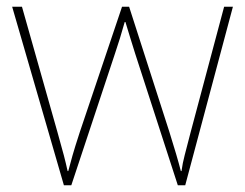

<svg xmlns="http://www.w3.org/2000/svg" viewBox="-20 -547 725 568"><path d="M380 -388Q372 -414 365.5 -434.5Q359 -455 351 -482H349Q335 -432 320 -388L191 1H169L16 -527H45L150 -156Q163 -110 169 -87Q175 -64 180 -41H182Q188 -64 194.5 -87Q201 -110 216 -156L341 -527H362L481 -157Q504 -84 515 -41H517Q520 -64 526.5 -88.5Q533 -113 544 -156L643 -527H669L528 1H506Z"/></svg>

Font: Noto Sans Lao Looped Thin
Style: Regular
Weight: 100
Designer: Mark Frömberg, Ben Mitchell
Foundry: The Fontpad Ltd
Version: Version 1.002; ttfautohint (v1.8.4.7-5d5b)